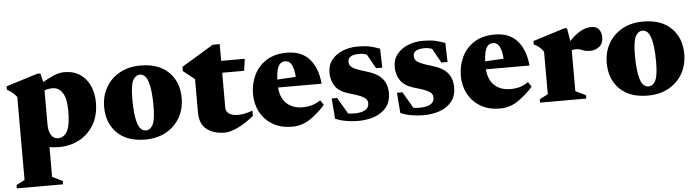

<svg xmlns="http://www.w3.org/2000/svg" viewBox="-48 -749 4385 1206"><g transform="rotate(-5 2144.5 -146.0)"><path d="M306.5 229V250H15V229L68 201.5V-321.5Q46.5 -351 7 -372.5V-394L205.5 -456H225L238.5 -401Q275 -422 309.2 -436.5Q343.5 -451 376 -451Q434.5 -451 474.8 -423.5Q515 -396 536 -349.2Q557 -302.5 557 -245Q557 -162.5 522.2 -104.2Q487.5 -46 429.8 -15.5Q372 15 303 15Q271 15 242 9.5V197.5ZM379.5 -208Q379.5 -284.5 356 -320.8Q332.5 -357 292 -357Q281 -357 268 -355Q255 -353 242 -348V-131.5Q242 -92.5 257 -66.8Q272 -41 301.5 -41Q337 -41 358.2 -77.2Q379.5 -113.5 379.5 -208Z M846 15Q731.5 15 668.8 -47.2Q606 -109.5 606 -210.5Q606 -281 637.5 -335.2Q669 -389.5 725.2 -420.2Q781.5 -451 856 -451Q970.5 -451 1033.2 -388.8Q1096 -326.5 1096 -225.5Q1096 -155.5 1064.5 -101Q1033 -46.5 976.8 -15.8Q920.5 15 846 15ZM855 -42Q882.5 -42 899 -73.2Q915.5 -104.5 915.5 -190.5Q915.5 -291 899.2 -342.5Q883 -394 847 -394Q819.5 -394 803 -363Q786.5 -332 786.5 -245.5Q786.5 -145 802.8 -93.5Q819 -42 855 -42Z M1363.5 -140.5Q1363.5 -117 1383.2 -102.8Q1403 -88.5 1439.5 -88.5Q1479.5 -88.5 1532 -107.5V-74.5Q1476.5 -29 1428.8 -7Q1381 15 1347.5 15Q1278.5 15 1234.2 -18.5Q1190 -52 1190 -128V-336L1118 -393V-420Q1145.5 -436.5 1182.8 -458.8Q1220 -481 1256.8 -503.5Q1293.5 -526 1319 -541.5H1363.5V-436H1512.5L1501.5 -361H1363.5Z M1777.5 -451Q1871.5 -451 1921.2 -393.8Q1971 -336.5 1979.5 -238H1705Q1710 -170.5 1748.5 -135.8Q1787 -101 1847 -101Q1879.5 -101 1906 -108.2Q1932.5 -115.5 1961.5 -135L1981.5 -104.5Q1938.5 -55.5 1886.8 -20.2Q1835 15 1771.5 15Q1701.5 15 1650.5 -15Q1599.5 -45 1572 -96Q1544.5 -147 1544.5 -210.5Q1544.5 -275.5 1571 -330.2Q1597.5 -385 1649.5 -418Q1701.5 -451 1777.5 -451ZM1763.5 -398.5Q1749 -398.5 1736.2 -390Q1723.5 -381.5 1715.2 -357.8Q1707 -334 1704.5 -288L1821.5 -295Q1814.5 -398.5 1763.5 -398.5Z M2224 -451Q2269.5 -451 2300.2 -444.5Q2331 -438 2364.5 -425L2368 -305H2329L2278.5 -395.5Q2254 -404 2232 -404Q2159.5 -404 2159.5 -360.5Q2159.5 -347 2166.2 -336.2Q2173 -325.5 2195.5 -314.5Q2218 -303.5 2265 -290Q2336 -270 2365.8 -233.5Q2395.5 -197 2395.5 -143.5Q2395.5 -89.5 2368 -54.5Q2340.5 -19.5 2293.8 -2.2Q2247 15 2188.5 15Q2149 15 2111.8 8.2Q2074.5 1.5 2044.5 -11.5L2034.5 -140H2069L2129 -37Q2149.5 -34 2170.5 -34Q2211 -34 2235.8 -47.5Q2260.5 -61 2260.5 -90Q2260.5 -105 2252 -116Q2243.5 -127 2220 -137.5Q2196.5 -148 2151.5 -160.5Q2084 -179.5 2059.2 -217Q2034.5 -254.5 2034.5 -301.5Q2034.5 -350.5 2061.5 -383.8Q2088.5 -417 2132 -434Q2175.5 -451 2224 -451Z M2635.5 -451Q2681 -451 2711.8 -444.5Q2742.5 -438 2776 -425L2779.5 -305H2740.5L2690 -395.5Q2665.5 -404 2643.5 -404Q2571 -404 2571 -360.5Q2571 -347 2577.8 -336.2Q2584.5 -325.5 2607 -314.5Q2629.5 -303.5 2676.5 -290Q2747.5 -270 2777.2 -233.5Q2807 -197 2807 -143.5Q2807 -89.5 2779.5 -54.5Q2752 -19.5 2705.2 -2.2Q2658.5 15 2600 15Q2560.5 15 2523.2 8.2Q2486 1.5 2456 -11.5L2446 -140H2480.5L2540.5 -37Q2561 -34 2582 -34Q2622.5 -34 2647.2 -47.5Q2672 -61 2672 -90Q2672 -105 2663.5 -116Q2655 -127 2631.5 -137.5Q2608 -148 2563 -160.5Q2495.5 -179.5 2470.8 -217Q2446 -254.5 2446 -301.5Q2446 -350.5 2473 -383.8Q2500 -417 2543.5 -434Q2587 -451 2635.5 -451Z M3088 -451Q3182 -451 3231.8 -393.8Q3281.5 -336.5 3290 -238H3015.5Q3020.5 -170.5 3059 -135.8Q3097.5 -101 3157.5 -101Q3190 -101 3216.5 -108.2Q3243 -115.5 3272 -135L3292 -104.5Q3249 -55.5 3197.2 -20.2Q3145.5 15 3082 15Q3012 15 2961 -15Q2910 -45 2882.5 -96Q2855 -147 2855 -210.5Q2855 -275.5 2881.5 -330.2Q2908 -385 2960 -418Q3012 -451 3088 -451ZM3074 -398.5Q3059.5 -398.5 3046.8 -390Q3034 -381.5 3025.8 -357.8Q3017.5 -334 3015 -288L3132 -295Q3125 -398.5 3074 -398.5Z M3696.5 -445Q3732 -445 3746.5 -424.2Q3761 -403.5 3761 -376.5Q3761 -334.5 3735 -315.5Q3709 -296.5 3682 -296.5Q3656.5 -296.5 3642.5 -301Q3628.5 -305.5 3617.5 -310Q3606.5 -314.5 3589.5 -314.5Q3575 -314.5 3563 -310V-52.5L3627.5 -21V0H3336V-21L3389 -48.5V-316.5Q3375.5 -336.5 3360.8 -348Q3346 -359.5 3328.5 -367.5V-389L3526 -451H3545.5L3559 -368.5Q3630.5 -445 3696.5 -445Z M4015 15Q3900.5 15 3837.8 -47.2Q3775 -109.5 3775 -210.5Q3775 -281 3806.5 -335.2Q3838 -389.5 3894.2 -420.2Q3950.5 -451 4025 -451Q4139.5 -451 4202.2 -388.8Q4265 -326.5 4265 -225.5Q4265 -155.5 4233.5 -101Q4202 -46.5 4145.8 -15.8Q4089.5 15 4015 15ZM4024 -42Q4051.5 -42 4068 -73.2Q4084.5 -104.5 4084.5 -190.5Q4084.5 -291 4068.2 -342.5Q4052 -394 4016 -394Q3988.5 -394 3972 -363Q3955.5 -332 3955.5 -245.5Q3955.5 -145 3971.8 -93.5Q3988 -42 4024 -42Z"/></g></svg>

Font: Newsreader Text ExtraBold
Style: Regular
Weight: 800
Designer: Hugues Gentile
Foundry: Production Type
Version: Version 1.001